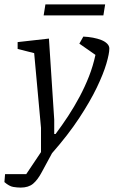

<svg xmlns="http://www.w3.org/2000/svg" viewBox="-79 -681 516 871"><path d="M15 170Q-1 170 -19 167Q-37 164 -59 145L-56 109H40L107 9V-101L76 -440L1 -459V-490L143 -506L167 -138V-73H173Q203 -113 230.5 -155Q258 -197 282 -242Q306 -287 324.5 -334Q343 -381 354 -432L281 -483L299 -515Q322 -514 343 -510Q364 -506 380.5 -499.5Q397 -493 407 -483Q417 -473 417 -461Q417 -438 403.5 -392Q390 -346 360 -283.5Q330 -221 280 -145Q230 -69 157 14L111 99Q92 135 71 152.5Q50 170 15 170ZM119 -611 127 -661H398L390 -611Z"/></svg>

Font: Faustina Light
Style: Italic
Weight: 300
Italic angle: -8°
Designer: Alfonso Garcia
Foundry: http://www.omnibus-type.com
Version: Version 1.200